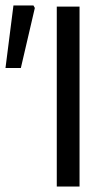

<svg xmlns="http://www.w3.org/2000/svg" viewBox="-33 -680 400 700"><path d="M174 0V-656H257V0ZM-13 -432 16 -660H89L94 -651L43 -432Z"/></svg>

Font: Source Sans 3
Style: Regular
Weight: 400
Designer: Paul D. Hunt
Foundry: Adobe
Version: Version 3.046;hotconv 1.0.118;makeotfexe 2.5.65603